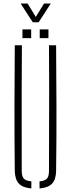

<svg xmlns="http://www.w3.org/2000/svg" viewBox="-20 -1054 398 1078"><path d="M63 -95Q61 -274.5 61.2 -447.8Q61.5 -621 63 -800H103Q102 -680.5 101.8 -564Q101.5 -447.5 101.8 -331Q102 -214.5 102 -95Q102 -64.5 113.5 -51.5Q125 -38.5 156 -36V4Q107.5 0 85.8 -23.5Q64 -47 63 -95ZM202 4V-36Q233 -38.5 244 -51.5Q255 -64.5 255 -95Q255 -214.5 255.5 -331Q256 -447.5 256 -564Q256 -680.5 255 -800H295Q296.5 -621 297 -447.8Q297.5 -274.5 295 -95Q294.5 -47 272.8 -23.5Q251 0 202 4ZM203 -840V-889H252V-840ZM106 -840V-889H155V-840ZM164 -929 96 -1034H135L181 -959L227 -1034H265L197 -929Z"/></svg>

Font: Big Shoulders Stencil Text Thin Thin
Style: Regular
Weight: 250
Version: Version 2.001